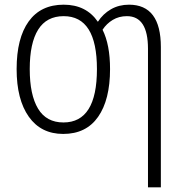

<svg xmlns="http://www.w3.org/2000/svg" viewBox="-20 -562 782 820"><path d="M250 10Q155 10 103 -63.5Q51 -137 51 -267Q51 -399 102.5 -470.5Q154 -542 252 -542Q348 -542 398 -469Q420 -503 454 -522.5Q488 -542 531 -542Q667 -542 667 -361V238H612V-354Q612 -493 522 -493Q488 -493 461.5 -477Q435 -461 418 -435Q450 -371 450 -267Q450 -136 399 -63Q348 10 250 10ZM251 -39Q394 -39 394 -267Q394 -493 252 -493Q179 -493 143 -435.5Q107 -378 107 -267Q107 -157 142.5 -98Q178 -39 251 -39Z"/></svg>

Font: Noto Sans UI NarrowLight
Style: Regular
Weight: 300
Width: 4
Designer: Monotype Design Team
Foundry: Monotype Imaging Inc.
Version: Version 1.001